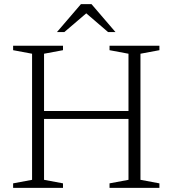

<svg xmlns="http://www.w3.org/2000/svg" viewBox="-20 -902 828 922"><path d="M191.5 -38.5 282.5 -21.5V0H43V-21.5L134 -38.5V-644L43 -661V-682.5H282.5V-661L191.5 -644ZM654.5 -38.5 745.5 -21.5V0H506V-21.5L597 -38.5V-644L506 -661V-682.5H745.5V-661L654.5 -644ZM153.5 -331V-369H635V-331ZM385.5 -845.5H403L289 -748H253.5L368.5 -882H419.5L534.5 -748H499Z"/></svg>

Font: Newsreader 14pt Light
Style: Regular
Weight: 300
Designer: Hugues Gentile
Foundry: Production Type
Version: Version 1.003